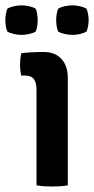

<svg xmlns="http://www.w3.org/2000/svg" viewBox="-47 -693 352 718"><path d="M206.5 0Q194 2.5 178.8 3.5Q163.5 4.5 148 4.5Q132.5 4.5 117.2 3.5Q102 2.5 89.5 0V-357Q89.5 -383.5 79.8 -397Q70 -410.5 45 -410.5H32.5Q28 -430 28 -451.5Q28 -461.5 29 -472.2Q30 -483 32.5 -494Q53 -496.5 71.8 -497.5Q90.5 -498.5 103 -498.5H118Q159 -498.5 182.8 -472.5Q206.5 -446.5 206.5 -402ZM-27 -617.5Q-27 -627 -25.2 -639Q-23.5 -651 -19.5 -660.5Q-9.5 -666.5 5.5 -669.8Q20.5 -673 33.5 -673Q46.5 -673 61.5 -669.8Q76.5 -666.5 86.5 -660.5Q90.5 -651 92.2 -639Q94 -627 94 -617.5Q94 -608 92.2 -596Q90.5 -584 86.5 -575Q76.5 -569 61.5 -565.8Q46.5 -562.5 33.5 -562.5Q20.5 -562.5 5.5 -565.8Q-9.5 -569 -19.5 -575Q-23.5 -584 -25.2 -596Q-27 -608 -27 -617.5ZM163 -617.5Q163 -627 164.8 -639Q166.5 -651 170.5 -660.5Q180.5 -666.5 195.5 -669.8Q210.5 -673 223.5 -673Q236.5 -673 251.5 -669.8Q266.5 -666.5 276.5 -660.5Q280.5 -651 282.5 -639Q284.5 -627 284.5 -617.5Q284.5 -608 282.5 -596Q280.5 -584 276.5 -575Q266.5 -569 251.5 -565.8Q236.5 -562.5 223.5 -562.5Q210.5 -562.5 195.5 -565.8Q180.5 -569 170.5 -575Q166.5 -584 164.8 -596Q163 -608 163 -617.5Z"/></svg>

Font: Signika Medium
Style: Regular
Weight: 500
Designer: Anna Giedry
Foundry: Anna Giedry
Version: Version 2.000